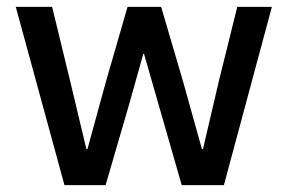

<svg xmlns="http://www.w3.org/2000/svg" viewBox="-20 -540 839 560"><path d="M26 -520H132L185 -302L232 -105H235L289 -302L352 -520H450L514 -302L569 -105H572L618 -302L672 -520H773L633 0H510L442 -237L400 -383H398L357 -237L288 0H168Z"/></svg>

Font: IBM Plex Thai Medium
Style: Regular
Weight: 500
Designer: Mike Abbink, Paul van der Laan, Pieter van Rosmalen, Ben Mitchell, Mark Frömberg
Foundry: Bold Monday
Version: Version 1.0